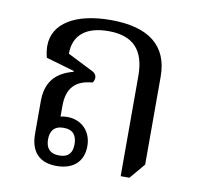

<svg xmlns="http://www.w3.org/2000/svg" viewBox="-68 -630 747 712"><g transform="rotate(10 305.5 -274.0)"><path d="M289 -82C289 -139 250 -176 197 -176C189 -176 180 -175 172 -173V-213C172 -280 203 -313 267 -318C271 -322 274 -330 274 -337C274 -346 269 -354 259 -359L162 -408C162 -478 208 -516 293 -516C385 -516 430 -469 430 -372V6H463L512 -52V-383C512 -499 438 -558 294 -558C160 -558 78 -507 78 -423C78 -410 80 -395 84 -379L191 -348V-345C123 -327 90 -287 90 -216V-94C90 -25 125 10 189 10C255 10 289 -27 289 -82ZM192 -30C155 -30 141 -51 141 -82C141 -113 155 -134 191 -134C227 -134 241 -113 241 -81C241 -50 228 -30 192 -30Z"/></g></svg>

Font: Noto Serif Thai
Style: Regular
Weight: 400
Designer: Monotype Design Team
Foundry: Monotype Imaging Inc.
Version: Version 1.901